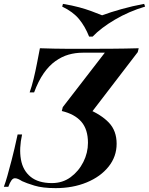

<svg xmlns="http://www.w3.org/2000/svg" viewBox="-51 -957 769 991"><path d="M665 -708 660 -688 404 -354 398 -396Q471 -366 511 -324Q551 -282 551 -215Q551 -149 509.5 -97Q468 -45 396.5 -15.5Q325 14 236 14Q169 14 126.5 1Q84 -12 63 -22Q52 -29 43 -33Q34 -37 26 -37Q16 -37 8 -26Q0 -15 -8 7H-31Q-22 -17 -13 -49Q-4 -81 9.5 -132.5Q23 -184 40 -263H63Q47 -191 57 -134Q67 -77 107 -44.5Q147 -12 217 -12Q272 -12 313.5 -42.5Q355 -73 379 -120.5Q403 -168 403 -220Q403 -289 369 -328.5Q335 -368 268 -384L273 -404L490 -685H376Q338 -685 303 -675Q268 -665 235 -641.5Q202 -618 174.5 -578.5Q147 -539 125 -480H102Q113 -511 122.5 -550Q132 -589 140 -630.5Q148 -672 155 -708Q188 -707 227.5 -706Q267 -705 306.5 -705Q346 -705 379 -705Q446 -705 522.5 -705.5Q599 -706 665 -708ZM476 -878Q519 -894 576 -910Q633 -926 693 -937L698 -923Q614 -898 542 -855.5Q470 -813 427 -768H409Q388 -821 357 -858.5Q326 -896 270 -923L274 -937Q322 -929 357 -919.5Q392 -910 420.5 -899.5Q449 -889 476 -878Z"/></svg>

Font: Playfair Display
Style: Bold Italic
Weight: 700
Italic angle: -14°
Designer: Claus Eggers Sørensen
Foundry: Claus Eggers Sørensen
Version: Version 1.203